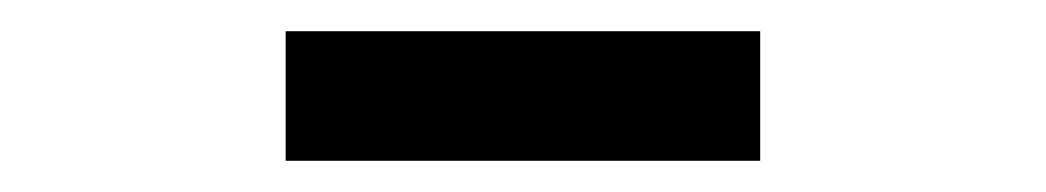

<svg xmlns="http://www.w3.org/2000/svg" viewBox="-20 -767 670 123"><path d="M163 -664V-747H467V-664Z"/></svg>

Font: IBM Plex Sans JP Medium
Style: Regular
Weight: 500
Designer: Mike Abbink; Paul van der Laan; Pieter van Rosmalen; Wujin Sim; Yejin Wi; Jinhee Kim; Boomi Park; Yona Kim; Kichan Ma
Foundry: Sandoll Inc.
Version: Version 1.001